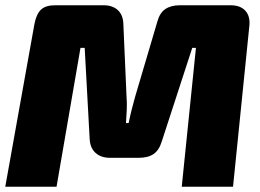

<svg xmlns="http://www.w3.org/2000/svg" viewBox="-20 -710 987 730"><path d="M857 -690Q894 -690 913 -669Q932 -648 928 -611L866 0H671L725 -528H711L595 -172Q585 -139 564 -124.5Q543 -110 508 -110H398Q364 -110 343.5 -128.5Q323 -147 321 -180L302 -528H286L195 0H0L111 -619Q118 -656 135.5 -673Q153 -690 190 -690H374Q408 -690 428 -671.5Q448 -653 449 -619L461 -345Q463 -320 462 -294.5Q461 -269 459 -242H469Q475 -271 481 -294.5Q487 -318 494 -343L578 -627Q587 -661 608.5 -675.5Q630 -690 664 -690Z"/></svg>

Font: Exo 2 Black
Style: Italic
Weight: 900
Italic angle: -8°
Designer: Natanael Gama
Foundry: Natanael Gama
Version: Version 2.010